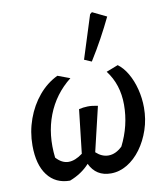

<svg xmlns="http://www.w3.org/2000/svg" viewBox="-85 -831 792 912"><g transform="rotate(-10 310.5 -375.0)"><path d="M179 10Q110 10 71 -41Q32 -92 32 -185Q32 -251 54 -312Q76 -373 115 -419.5Q154 -466 206 -491L265 -469Q186 -407 150.5 -314.5Q115 -222 128 -110Q156 -79 188 -79Q220 -79 256 -106L280 -317Q300 -322 322 -322.5Q344 -323 371 -317L320 -102Q348 -76 380 -76Q415 -76 447 -107Q494 -200 494 -301Q494 -399 440 -469L497 -491Q523 -472 543 -437.5Q563 -403 574 -359.5Q585 -316 585 -271Q585 -215 568 -164.5Q551 -114 522 -74.5Q493 -35 455.5 -12.5Q418 10 377 10Q305 10 275 -54Q237 -12 179 10ZM379 -529 344 -544 410 -752 420 -760 488 -727Q465 -679 438 -629.5Q411 -580 379 -529Z"/></g></svg>

Font: Piazzolla Medium
Style: Italic
Weight: 500
Italic angle: -11.3°
Designer: Juan Pablo del Peral
Foundry: Huerta Tipografica
Version: Version 1.330